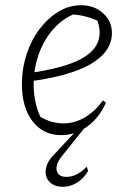

<svg xmlns="http://www.w3.org/2000/svg" viewBox="-20 -510 486 736"><path d="M214 8Q146 8 105 -45Q64 -98 64 -187Q64 -247 82 -302Q100 -357 132 -399Q164 -441 204.5 -465.5Q245 -490 291 -490Q341 -490 375 -459.5Q409 -429 409 -383Q409 -347 388 -317Q367 -287 327 -264Q287 -241 228 -224.5Q169 -208 93 -198V-230Q232 -250 297 -287.5Q362 -325 362 -385Q362 -413 349 -441L367 -424Q340 -438 311 -446Q282 -454 250 -455L271 -459Q221 -440 184.5 -398.5Q148 -357 128.5 -302Q109 -247 109 -186Q109 -150 117 -114.5Q125 -79 142 -47L128 -66Q152 -51 176 -44Q200 -37 224 -37Q265 -37 303.5 -59Q342 -81 375 -125L386 -116Q360 -58 314.5 -25Q269 8 214 8ZM221 206Q195 206 179 195Q163 184 157.5 166.5Q152 149 158 128Q164 107 183 87L280 -17H302L216 90Q192 121 197.5 144.5Q203 168 235 168Q255 168 275.5 157.5Q296 147 312 129L318 145Q301 174 275.5 190Q250 206 221 206Z"/></svg>

Font: Piazzolla Thin Thin
Style: Italic
Weight: 250
Italic angle: -11.3°
Version: Version 2.005